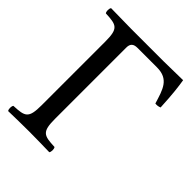

<svg xmlns="http://www.w3.org/2000/svg" viewBox="-187 -750 856 856"><g transform="rotate(45 240.5 -322.5)"><path d="M141 -645C141 -645 62 -646 12 -647C6 -641 6 -620 12 -614C82 -611 99 -606 99 -523V-122C99 -39 82 -34 12 -31C6 -25 6 -4 12 2C61 1 91 0 142 0C192 0 221 1 271 2C277 -4 277 -25 271 -31C201 -34 184 -39 184 -122V-571C184 -595 196 -605 220 -605H343C418 -605 431 -555 452 -486C461.7 -484.8 471.3 -485.7 481 -490C476.9 -574.3 471.5 -613.2 466 -647C427 -646 346 -645 346 -645Z"/></g></svg>

Font: Libertinus Serif Display
Style: Regular
Weight: 400
Designer: Philipp H. Poll
Foundry: Khaled Hosny
Version: Version 6.1